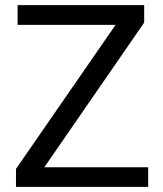

<svg xmlns="http://www.w3.org/2000/svg" viewBox="-20 -731 639 751"><path d="M559.6 -76.7V0H42.5V-70.3L432.1 -633.8H48.8V-710.9H543.9V-642.6L153.3 -76.7Z"/></svg>

Font: Vazirmatn RD FD
Style: Regular
Weight: 400
Designer: Saber Rastikerdar
Foundry: Saber Rastikerdar
Version: Version 33.003